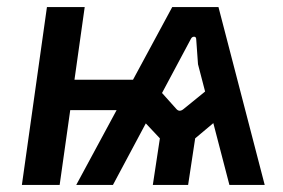

<svg xmlns="http://www.w3.org/2000/svg" viewBox="-20 -524 801 544"><path d="M42 0 113 -504H220L191 -298H377L364 -212H179L149 0ZM196 0 468 -504H599L730 0H630L541 -342L536 -412Q536 -420 530 -420Q524 -420 521 -414L300 0ZM413 0 433 -132 369 -200 410 -293 479 -216Q488 -205 500 -215L596 -293L614 -200L533 -132L513 0Z"/></svg>

Font: Finlandica Medium
Style: Italic
Weight: 500
Italic angle: -8°
Designer: Niklas Ekholm, Juho Hiilivirta, Jaakko Suomalainen
Foundry: Helsinki Type Studio
Version: Version 1.063